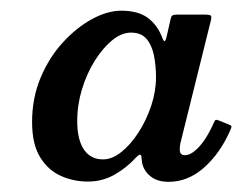

<svg xmlns="http://www.w3.org/2000/svg" viewBox="-20 -822 464 368"><path d="M279 -674Q279 -647 269.8 -619.2Q260.5 -591.5 245.5 -568.2Q230.5 -545 212.8 -530.8Q195 -516.5 177.5 -516.5Q153.5 -516.5 140.8 -535.5Q128 -554.5 128 -590Q128 -621 137.2 -651.2Q146.5 -681.5 161.8 -705.8Q177 -730 195 -744.8Q213 -759.5 231 -759.5Q250.5 -759.5 260.8 -747.5Q271 -735.5 275 -716Q279 -696.5 279 -674ZM421 -571.5Q424 -578 423.5 -580Q423 -582 417 -584L401 -590.5Q395 -593 393.2 -592Q391.5 -591 389 -585Q381.5 -568 372.2 -554.2Q363 -540.5 353 -532.5Q343 -524.5 334.5 -524.5Q324.5 -524.5 324.5 -535.5Q324.5 -538 324.8 -541Q325 -544 325.5 -546.5L384 -782Q386 -789.5 384.2 -791.8Q382.5 -794 372.5 -794H319Q312.5 -794 310.2 -792.2Q308 -790.5 307 -785.5L300 -754.5Q297.5 -743.5 295.5 -743Q293.5 -742.5 289.5 -753.5Q280 -776 261.8 -788.8Q243.5 -801.5 212.5 -801.5Q186 -801.5 156.5 -785.5Q127 -769.5 100.8 -741Q74.5 -712.5 58 -673.5Q41.5 -634.5 41.5 -588Q41.5 -545.5 57 -520.5Q72.5 -495.5 96.8 -484.8Q121 -474 148.5 -474Q176 -474 199.5 -487.2Q223 -500.5 241.5 -521Q245.5 -525 247.8 -525.5Q250 -526 251 -522.5Q251 -520 251.5 -517.2Q252 -514.5 252.5 -509Q256 -494 268.8 -483.8Q281.5 -473.5 303.5 -473.5Q340 -473.5 370.8 -500.5Q401.5 -527.5 421 -571.5Z"/></svg>

Font: Besley SemiBold
Style: Italic
Weight: 600
Italic angle: -13°
Designer: Owen Earl
Foundry: indestructible type*
Version: Version 2.001